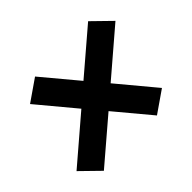

<svg xmlns="http://www.w3.org/2000/svg" viewBox="-122 -762 844 844"><g transform="rotate(-45 300.0 -340.0)"><path d="M92 -83 6 -167 215 -346 70 -520 171 -590 308 -426 508 -597 594 -513 385 -334 530 -160 429 -90 292 -254Z"/></g></svg>

Font: Iosevka Slab XBdEx
Style: Italic
Weight: 800
Width: 7
Italic angle: -9°
Monospace: yes
Designer: Belleve Invis
Foundry: Belleve Invis
Version: Version 11.1.1; ttfautohint (v1.8.3)